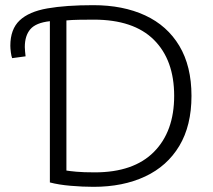

<svg xmlns="http://www.w3.org/2000/svg" viewBox="-20 -718 824 743"><path d="M342 5Q300 5 253.5 1Q207 -3 173 -12V-636Q119 -630 97.5 -605Q76 -580 76 -536Q76 -529 77 -519Q78 -509 79 -500L27 -493Q24 -500 22 -515.5Q20 -531 20 -541Q20 -605 56 -639Q92 -673 163.5 -685.5Q235 -698 341 -698Q456 -698 541.5 -658.5Q627 -619 674 -540.5Q721 -462 721 -347Q721 -232 674 -153.5Q627 -75 541.5 -35Q456 5 342 5ZM347 -51Q497 -51 575.5 -130Q654 -209 654 -347Q654 -486 575.5 -564Q497 -642 343 -642Q314 -642 285.5 -641.5Q257 -641 237 -639V-58Q249 -56 275.5 -53.5Q302 -51 347 -51Z"/></svg>

Font: Ubuntu Sans Light
Style: Regular
Weight: 300
Designer: Dalton Maag Ltd
Foundry: Dalton Maag Ltd
Version: Version 1.006; ttfautohint (v1.8.4.7-5d5b)